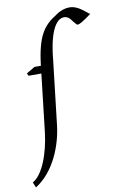

<svg xmlns="http://www.w3.org/2000/svg" viewBox="-153 -800 699 1096"><g transform="rotate(-10 196.0 -252.5)"><path d="M441 -685C436 -687 430 -691 424 -697L399 -716C382 -729 357 -742 329 -742C304 -742 276 -733 250 -714C172 -666 132 -612 112 -442H75L26 -413L33 -398H107L69 -68C55 58 9 175 -49 206L-36 237C75 167 131 23 144 -94L187 -465C190 -498 208 -692 291 -692C299 -692 317 -689 333 -664L348 -646C352 -640 356 -637 360 -637C372 -637 392 -649 441 -685Z"/></g></svg>

Font: Temporarium
Style: Italic
Weight: 400
Italic angle: -7°
Version: Version 1.1